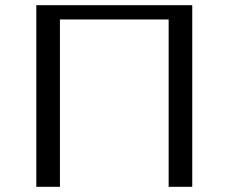

<svg xmlns="http://www.w3.org/2000/svg" viewBox="-20 -720 881 740"><path d="M721 -700V0H630V-645H211V0H120V-700Z"/></svg>

Font: Tenor Sans
Style: Regular
Weight: 400
Designer: Denis Masharov
Foundry: Denis Masharov
Version: Version 1.1